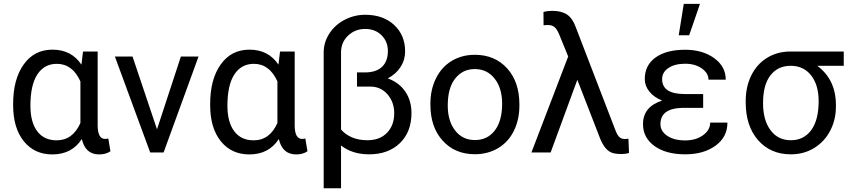

<svg xmlns="http://www.w3.org/2000/svg" viewBox="-20 -798 4443 1005"><path d="M139.2 -244.1Q139.2 -158.7 174.8 -111.1Q210.4 -63.5 276.4 -63.5Q360.8 -63.5 400.9 -154.3V-372.1Q359.4 -463.9 277.3 -463.9Q211.9 -463.9 175.5 -408.4Q139.2 -353 139.2 -244.1ZM491.2 -528.3V-139.2Q492.2 -70.8 530.3 -70.8Q539.6 -70.8 546.9 -73.2L558.1 -6.3Q534.7 10.3 498.5 10.3Q426.8 10.3 408.2 -70.3Q356 10.3 253.9 10.3Q160.2 10.3 104.5 -58.8Q48.8 -127.9 48.8 -247.1V-254.4Q48.8 -383.3 104 -460.7Q159.2 -538.1 254.9 -538.1Q354 -538.1 406.2 -459.5L414.6 -528.3Z M674.3 -500.5 801.8 -121.1 926.3 -500.5 926.8 -502H928.2H1016.1H1019L1018.1 -499L836.9 -1.5L835.9 0H834.5H767.6H766.1L765.6 -1.5L582.5 -499L581.1 -502H584.5H671.9H673.8Z M1170.4 -244.1Q1170.4 -158.7 1206.1 -111.1Q1241.7 -63.5 1307.6 -63.5Q1392.1 -63.5 1432.1 -154.3V-372.1Q1390.6 -463.9 1308.6 -463.9Q1243.2 -463.9 1206.8 -408.4Q1170.4 -353 1170.4 -244.1ZM1522.5 -528.3V-139.2Q1523.4 -70.8 1561.5 -70.8Q1570.8 -70.8 1578.1 -73.2L1589.4 -6.3Q1565.9 10.3 1529.8 10.3Q1458 10.3 1439.5 -70.3Q1387.2 10.3 1285.2 10.3Q1191.4 10.3 1135.7 -58.8Q1080.1 -127.9 1080.1 -247.1V-254.4Q1080.1 -383.3 1135.3 -460.7Q1190.4 -538.1 1286.1 -538.1Q1385.3 -538.1 1437.5 -459.5L1445.8 -528.3Z M2010.3 -530.8Q2010.3 -580.6 1977.1 -613.5Q1943.8 -646.5 1891.6 -646.5Q1838.9 -646.5 1802.2 -611.8Q1765.6 -577.1 1765.1 -524.9V-120.1Q1786.6 -94.7 1821.8 -79.3Q1856.9 -64 1902.8 -64Q1968.3 -64 2005.9 -103Q2043.5 -142.1 2043.5 -205.1Q2043.5 -262.7 2009.3 -303Q1975.1 -343.3 1921.9 -344.7H1848.6V-418.9H1890.1Q1948.7 -418.9 1979.5 -448Q2010.3 -477.1 2010.3 -530.8ZM1891.6 -720.7Q1985.8 -720.7 2043.2 -667.2Q2100.6 -613.8 2100.6 -528.8Q2100.6 -484.4 2076.7 -447.3Q2052.7 -410.2 2009.8 -387.7Q2069.8 -365.7 2101.8 -318.1Q2133.8 -270.5 2133.8 -207Q2133.8 -106.9 2073 -48.6Q2012.2 9.8 1912.1 9.8Q1823.7 9.8 1765.1 -36.6V187.5H1674.3V-523.9Q1674.3 -576.7 1704.1 -622.6Q1733.9 -668.5 1784.4 -694.6Q1835 -720.7 1891.6 -720.7Z M2323.7 -245.6Q2323.7 -164.1 2362.8 -114.3Q2401.4 -64.9 2465.8 -64.9Q2531.2 -64.9 2569.8 -114.7Q2608.4 -165 2608.4 -255.4Q2608.4 -336.9 2568.8 -386.7Q2529.8 -436.5 2465.3 -436.5Q2401.9 -436.5 2362.8 -387.2Q2323.7 -337.9 2323.7 -245.6ZM2232.9 -249.5V-255.4Q2232.9 -329.1 2262.2 -388.2Q2291.5 -447.3 2344.2 -479Q2397.5 -511.2 2465.3 -511.2Q2570.3 -511.2 2634.8 -439.9Q2698.7 -369.1 2698.7 -251.5V-245.6Q2698.7 -172.4 2670.4 -114.3Q2642.1 -56.2 2588.9 -23.4Q2562 -7.3 2531.2 1Q2500.5 9.3 2465.8 9.3Q2361.3 9.3 2296.9 -62Q2232.9 -132.8 2232.9 -249.5Z M2871.1 -741.2Q2918.9 -741.2 2948.2 -721.7Q2977.5 -702.1 2993.7 -655.8L3202.1 -114.3Q3211.9 -89.4 3222.9 -79.8Q3233.9 -70.3 3251 -70.3L3269.5 -71.8L3272.5 2.4Q3254.9 8.3 3234.4 8.3Q3196.8 8.3 3177.7 -0.7Q3158.7 -9.8 3143.6 -30.8Q3128.4 -51.8 3114.3 -90.8L3002 -380.4L2862.3 0H2761.7L2954.1 -502.4L2907.2 -617.2Q2896 -644.5 2883.1 -655.8Q2870.1 -667 2848.1 -667L2825.2 -666L2824.7 -735.4Q2845.2 -741.2 2871.1 -741.2Z M3437 -148.4Q3437 -110.8 3472.9 -86.9Q3508.8 -63 3566.4 -63Q3621.6 -63 3659.4 -89.8Q3697.3 -116.7 3697.3 -156.2H3787.6Q3787.6 -80.6 3725.3 -35.4Q3663.1 9.8 3566.4 9.8Q3466.8 9.8 3406.2 -33.4Q3345.7 -76.7 3345.7 -148.4Q3345.7 -239.3 3445.8 -271.5Q3402.8 -289.1 3378.9 -318.8Q3355 -348.6 3355 -384.3Q3355 -456.5 3411.4 -497.1Q3467.8 -537.6 3566.4 -537.6Q3657.2 -537.6 3718 -493.9Q3778.8 -450.2 3778.8 -380.9H3688.5Q3688.5 -415 3653.6 -439.7Q3618.7 -464.4 3566.4 -464.4Q3511.7 -464.4 3478.8 -442.1Q3445.8 -419.9 3445.8 -383.8Q3445.8 -305.7 3564.9 -305.7H3660.6V-233.4H3551.3Q3437 -230.5 3437 -148.4ZM3559.1 -777.8H3644L3587.4 -613.3H3532.7Z M3974.1 -258.3Q3974.1 -168.9 4013.2 -116.5Q4052.2 -64 4119.6 -64Q4187.5 -64 4226.3 -116.9Q4265.1 -169.9 4265.1 -269Q4265.1 -353 4225.8 -403.3Q4186.5 -453.6 4118.7 -453.6Q4051.8 -453.6 4012.9 -403.8Q3974.1 -354 3974.1 -258.3ZM4396.5 -453.6H4257.8Q4355.5 -381.3 4355.5 -248V-239.7Q4355.5 -171.4 4325.7 -114Q4295.9 -56.6 4241.9 -23.4Q4188 9.8 4119.6 9.8Q4013.2 9.8 3948.2 -64.2Q3883.3 -138.2 3883.3 -262.7V-269Q3883.3 -343.3 3912.1 -402.3Q3940.9 -461.4 3993.9 -494.6Q4046.9 -527.8 4115.2 -528.3H4396.5Z"/></svg>

Font: MAUL
Style: Regular
Weight: 400
Designer: MAUL
Version: Version 1.0; 2020; ttfautohint (v1.8.3)